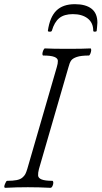

<svg xmlns="http://www.w3.org/2000/svg" viewBox="-20 -901 489 924"><path d="M210.4 -752.9Q219.7 -818.8 251.2 -849.9Q282.7 -880.9 340.3 -880.9Q392.6 -880.9 420.7 -858.9Q448.7 -836.9 448.7 -792Q448.7 -783.7 447 -769Q445.3 -754.4 445.3 -752.9Q444.8 -748.5 436.8 -748.5Q428.7 -748.5 428.7 -752.9Q428.7 -791.5 401.9 -812.3Q375 -833 330.6 -833Q289.1 -833 265.4 -814Q241.7 -794.9 229.5 -752.9Q227.5 -747.6 216.3 -748.5Q210 -749.5 210.4 -752.9ZM5.4 2.9Q-3.4 2.9 3.9 -15.6Q9.8 -30.8 14.6 -30.8Q42 -30.8 59.6 -34.2Q77.1 -37.6 87.2 -45.9Q97.2 -54.2 101.8 -63Q106.4 -71.8 111.3 -87.9L253.4 -578.1Q258.8 -595.7 258.5 -608.2Q258.3 -620.6 241.5 -627.2Q224.6 -633.8 187.5 -633.8Q183.6 -635.3 184.1 -642.8Q184.6 -650.4 188.5 -659.2Q192.4 -668 196.3 -668Q233.4 -666 305.7 -666Q379.4 -666 415.5 -668Q419.4 -666.5 418.9 -658.9Q418.5 -651.4 414.8 -642.6Q411.1 -633.8 407.7 -633.8Q370.1 -633.8 349.9 -627Q329.6 -620.1 322.3 -609.6Q314.9 -599.1 309.6 -578.1L167.5 -87.9Q162.6 -69.3 163.3 -56.6Q164.1 -43.9 180.4 -37.4Q196.8 -30.8 232.4 -30.8Q236.3 -29.3 236.6 -22Q236.8 -14.6 232.7 -5.9Q228.5 2.9 222.7 2.9Q167 0 114.3 0Q59.6 0 5.4 2.9Z"/></svg>

Font: Junicode SmCond Light
Style: Italic
Weight: 300
Width: 4
Italic angle: -11°
Designer: Peter S. Baker
Version: Version 2.206